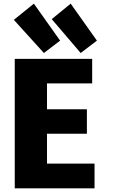

<svg xmlns="http://www.w3.org/2000/svg" viewBox="-20 -1023 631 1054"><path d="M499 11H61V-700H486V-565H238V-423H457V-289H238V-125H499ZM264 -918 368 -1003 512 -800 423 -732ZM56 -914 166 -1003 310 -800 221 -732Z"/></svg>

Font: Repo
Style: ExtraBold
Weight: 800
Designer: Stefan Peev
Foundry: Context Ltd
Version: Version 001.000